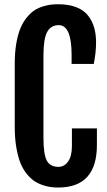

<svg xmlns="http://www.w3.org/2000/svg" viewBox="-20 -861 497 889"><path d="M251 7.3Q231.9 7.3 214.8 5.1Q197.8 2.9 176.5 -4.4Q155.3 -11.7 137.9 -23.4Q120.6 -35.2 103.3 -56.6Q85.9 -78.1 74.5 -106.7Q63 -135.3 55.7 -177.5Q48.3 -219.7 48.3 -271.5V-566.9Q48.3 -619.1 55.7 -661.1Q63 -703.1 75 -731.2Q86.9 -759.3 104.2 -780.3Q121.6 -801.3 138.9 -812.7Q156.2 -824.2 177.5 -830.8Q198.7 -837.4 215.1 -839.4Q231.4 -841.3 250.5 -841.3Q298.3 -841.3 333.3 -827.6Q368.2 -814 387.7 -788.8Q407.2 -763.7 416 -733.2Q424.8 -702.6 424.8 -664.6Q424.8 -618.2 414.1 -564.9H311.5V-607.4Q311.5 -744.6 252 -744.6Q215.8 -744.6 198.5 -713.1Q181.2 -681.6 181.2 -604.5V-223.6Q181.2 -147 196.5 -117.7Q211.9 -88.4 251 -88.4Q277.3 -88.4 295.2 -113Q313 -137.7 313 -185.1V-266.6H428.7V-189.5Q428.7 6.3 251 7.3Z"/></svg>

Font: FjallaOne
Style: Regular
Weight: 400
Designer: Irina Smirnova
Foundry: Irina Smirnova
Version: Version 1.001